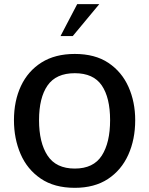

<svg xmlns="http://www.w3.org/2000/svg" viewBox="-20 -902 727 934"><path d="M515.6 -317.4Q515.6 -208 475.1 -145Q434.6 -82 343.8 -82Q252.9 -82 211.4 -145Q169.9 -208 169.9 -317.4Q169.9 -426.8 211.4 -486.3Q252.9 -545.9 343.8 -545.9Q434.6 -545.9 475.1 -486.3Q515.6 -426.8 515.6 -317.4ZM637.7 -317.4Q637.7 -406.2 605 -479.5Q572.3 -552.7 507.3 -596.2Q442.4 -639.6 343.8 -639.6Q248 -639.6 182.1 -598.1Q116.2 -556.6 82 -483.9Q47.9 -411.1 47.9 -317.4Q47.9 -227.5 80.1 -152.8Q112.3 -78.1 178.2 -33.2Q244.1 11.7 343.8 11.7Q439.5 11.7 504.9 -31.2Q570.3 -74.2 604 -148.9Q637.7 -223.6 637.7 -317.4ZM334 -726.6H274.4L355.5 -881.8H462.9Z"/></svg>

Font: Namkio Khamti
Style: Bold
Weight: 700
Designer: Debbi Hosken
Foundry: SIL International
Version: Version 3.917